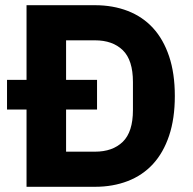

<svg xmlns="http://www.w3.org/2000/svg" viewBox="-20 -718 742 738"><path d="M82 -297H7V-411H82V-698H345Q414 -698 471 -676Q528 -654 568 -610.5Q608 -567 630 -501.5Q652 -436 652 -349Q652 -262 630 -196.5Q608 -131 568 -87.5Q528 -44 471 -22Q414 0 345 0H82ZM345 -135Q413 -135 452 -173Q491 -211 491 -295V-403Q491 -487 452 -525Q413 -563 345 -563H234V-411H353V-297H234V-135Z"/></svg>

Font: IBM Plex Sans Hebrew
Style: Bold
Weight: 700
Designer: Mike Abbink, Paul van der Laan, Pieter van Rosmalen, Yanek Iontef
Foundry: Bold Monday
Version: Version 1.2